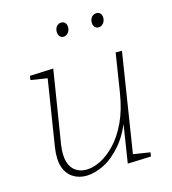

<svg xmlns="http://www.w3.org/2000/svg" viewBox="-109 -816 815 912"><g transform="rotate(-15 298.0 -360.0)"><path d="M206 7Q169 8 139.5 -10.5Q110 -29 97.5 -66.5Q85 -104 94 -163L147 -498L153 -487L64 -501L67 -521L183 -526L125 -165Q118 -114 127.5 -82.5Q137 -51 159.5 -36Q182 -21 211 -21Q244 -21 281.5 -39.5Q319 -58 355 -96Q391 -134 418.5 -192.5Q446 -251 459 -332L489 -523H520L442 -27L436 -36L526 -22L523 -2L408 2L442 -215L452 -223Q423 -140 380.5 -90Q338 -40 292.5 -17Q247 6 206 7ZM269 -659Q258 -659 251 -667.5Q244 -676 244 -690Q244 -706 253 -716.5Q262 -727 276 -727Q288 -727 295 -719Q302 -711 302 -697Q302 -682 292.5 -670.5Q283 -659 269 -659ZM442 -659Q430 -659 423 -667.5Q416 -676 416 -690Q416 -706 425.5 -716.5Q435 -727 449 -727Q461 -727 468 -719Q475 -711 475 -697Q475 -682 465.5 -670.5Q456 -659 442 -659Z"/></g></svg>

Font: Bitter Thin ExtraLight
Style: Italic
Weight: 250
Italic angle: -9°
Version: Version 2.002